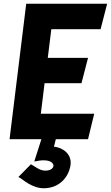

<svg xmlns="http://www.w3.org/2000/svg" viewBox="-20 -733 592 1025"><path d="M145 144 78 212 89 218C101 225 152 272 213 272C293 272 344 218 356 152C367 88 312 54 268 50L278 10H450L483 -126H198L218 -289H415L450 -424H235L254 -577H517L552 -713H120L31 10H201L163 129L177 127C183 126 196 122 218 123C256 124 268 143 265 155C262 167 248 178 222 178C189 178 163 152 145 144Z"/></svg>

Font: Bluebird
Style: SfBdNrwObl
Weight: 700
Designer: Jasper
Foundry: Cannot Into Space Fonts
Version: Version 0.98